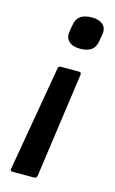

<svg xmlns="http://www.w3.org/2000/svg" viewBox="-107 -546 452 755"><g transform="rotate(15 119.0 -168.5)"><path d="M176 -283Q186 -283 185 -273L125 155Q123 165 114 165H25Q15 165 17 155L91 -273Q92 -283 103 -283ZM171 -502Q200 -502 215.5 -488Q231 -474 227 -449L222 -420Q218 -394 201.5 -382.5Q185 -371 156 -371Q126 -371 110.5 -385.5Q95 -400 99 -426L104 -454Q108 -479 124.5 -490.5Q141 -502 171 -502Z"/></g></svg>

Font: Sofia Sans SemiBold
Style: Italic
Weight: 600
Italic angle: -9°
Designer: Botio Nikoltchev, Ani Petrova
Foundry: lettersoup
Version: Version 4.100-B